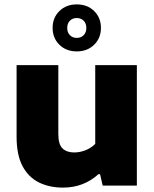

<svg xmlns="http://www.w3.org/2000/svg" viewBox="-20 -845 703 874"><path d="M267 9Q205 9 157.2 -14.5Q109.5 -38 82.5 -89Q55.5 -140 55.5 -223V-548.5H245.5V-235Q245.5 -187.5 264.8 -169.2Q284 -151 317.5 -151Q343.5 -151 369.5 -161.2Q395.5 -171.5 413.5 -190V-548.5H603V0H447.5L435.5 -52H428Q360.5 9 267 9ZM329.5 -611Q281.5 -611 250.5 -641.2Q219.5 -671.5 219.5 -718Q219.5 -764.5 250.5 -794.8Q281.5 -825 329.5 -825Q377.5 -825 408.5 -794.8Q439.5 -764.5 439.5 -718Q439.5 -671.5 408.5 -641.2Q377.5 -611 329.5 -611ZM329.5 -672.5Q348.5 -672.5 360.8 -684.8Q373 -697 373 -718Q373 -738.5 360.8 -750.8Q348.5 -763 329.5 -763Q310.5 -763 298.2 -750.8Q286 -738.5 286 -718Q286 -697 298.2 -684.8Q310.5 -672.5 329.5 -672.5Z"/></svg>

Font: Encode Sans Semi Expanded ExtraBold
Style: Regular
Weight: 800
Width: 6
Designer: Multiple Designers
Foundry: Impallari Type
Version: Version 3.000; ttfautohint (v1.8.3) -l 8 -r 50 -G 200 -x 14 